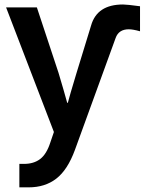

<svg xmlns="http://www.w3.org/2000/svg" viewBox="-20 -596 638 847"><path d="M6.8 -563.5H142.6L238.3 -274.4Q263.7 -189.5 276.4 -142.6H279.3Q285.2 -167 317.4 -273.4L381.8 -483.4Q408.2 -576.2 522.5 -576.2Q540 -576.2 597.7 -568.4V-458Q566.4 -466.8 547.9 -466.8Q503.9 -466.8 490.2 -428.7L310.5 65.4Q278.3 153.3 228.5 191.9Q178.7 230.5 106.4 230.5H65.4V127H85.9Q128.9 127 157.2 105.5Q185.5 84 202.1 32.2L217.8 -13.7Z"/></svg>

Font: Gothic A1
Style: Bold
Weight: 700
Version: Version 2.50